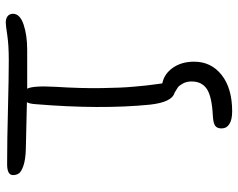

<svg xmlns="http://www.w3.org/2000/svg" viewBox="-102 -570 850 687"><g transform="rotate(-90 323.5 -226.0)"><path d="M269 179.2Q239.3 179.2 223.6 169.2Q208 159.2 208 141.1Q208 125 217.8 118.2Q227.5 111.3 255.9 109.9Q322.8 106.4 349.4 88.4Q376 70.3 376 34.2Q376 16.1 368.7 2.9Q361.3 -10.3 355 -14.9Q348.6 -19.5 335.9 -26.9Q301.8 -35.6 293 -115.2Q275.4 -292 294.9 -525.9Q296.4 -545.9 301.8 -555.2Q201.7 -557.1 133.8 -559.1Q97.2 -560.1 75.4 -567.4Q53.7 -574.7 47.4 -583.5Q41 -592.3 41 -605Q41 -626 80.1 -626Q166.5 -626 277.6 -623Q388.7 -620.1 452.1 -620.1Q506.3 -620.1 542.2 -625.5Q578.1 -630.9 585.9 -630.9Q602.1 -630.9 610.1 -623.8Q618.2 -616.7 618.2 -605Q618.2 -580.1 579.8 -567.1Q541.5 -554.2 488.8 -554.2H350.1Q361.3 -533.7 356.9 -454.1Q354 -407.7 352.8 -365.2Q351.6 -322.8 352.3 -286.9Q353 -251 354 -224.1Q355 -197.3 357.7 -169.2Q360.4 -141.1 361.6 -128.2Q362.8 -115.2 366 -93.8Q369.1 -72.3 369.1 -70.8Q403.3 -64 425 -33Q446.8 -2 446.8 43Q446.8 104 399.2 141.6Q351.6 179.2 269 179.2Z"/></g></svg>

Font: Shantell Sans Irregular
Style: Regular
Weight: 300
Designer: Stephen Nixon, Anya Danilova, Shantell Martin
Foundry: Arrow Type
Version: Version 1.006;[9816181b4]